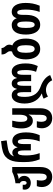

<svg xmlns="http://www.w3.org/2000/svg" viewBox="1362 -2172 1060 3825"><g transform="rotate(-90 1892.5 -260.0)"><path d="M279 250C407 250 477 164 477 13V-547H379C313 -514 236 -491 153 -482V-394C185 -385 199 -356 199 -320C199 -285 187 -260 161 -260C135 -260 123 -281 123 -311C123 -320 124 -329 125 -338H32C28 -324 26 -311 26 -297C26 -228 78 -177 162 -177C239 -177 301 -227 301 -309C301 -357 280 -394 240 -414V-417C278 -422 316 -433 347 -450V4C347 96 326 140 277 140C224 140 207 85 207 33C207 -3 212 -32 218 -57H96C83 -23 78 4 78 44C78 147 144 250 279 250Z M630 0H754C723 -83 708 -169 708 -270C708 -383 721 -435 763 -435C796 -435 808 -398 808 -309V-176H934V-309C934 -398 947 -435 980 -435C1021 -435 1035 -382 1035 -272C1035 -178 1020 -85 988 0H1112C1153 -99 1167 -176 1167 -275C1167 -443 1106 -545 999 -545C936 -545 891 -509 873 -442H869C852 -509 813 -545 766 -545C739 -545 712 -537 693 -511H690C708 -572 742 -601 803 -621C838 -633 940 -649 1008 -658L992 -770C887 -759 823 -746 783 -733C617 -681 576 -539 576 -347V-295C576 -189 589 -104 630 0Z M1450 250C1578 250 1648 162 1648 11V-547H1519V-410C1519 -295 1490 -246 1444 -246C1395 -246 1377 -292 1377 -371C1377 -435 1385 -484 1401 -547H1276C1257 -492 1246 -433 1246 -358C1246 -219 1304 -136 1399 -136C1453 -136 1494 -164 1519 -218H1523C1519 -169 1518 -131 1518 -80V4C1518 96 1497 140 1448 140C1395 140 1378 85 1378 33C1378 -3 1383 -32 1390 -57H1267C1254 -23 1249 4 1249 44C1249 147 1316 250 1450 250Z M2205 250 2309 209C2277 120 2180 54 2086 21C1969 -21 1874 -98 1874 -292C1874 -395 1887 -447 1924 -447C1957 -447 1969 -410 1969 -315V-170H2095V-315C2095 -410 2108 -447 2141 -447C2175 -447 2188 -410 2188 -315V-170H2314V-315C2314 -410 2326 -447 2359 -447C2396 -447 2409 -395 2409 -278C2409 -204 2401 -139 2374 -72L2489 -38C2528 -124 2541 -194 2541 -281C2541 -453 2482 -557 2380 -557C2315 -557 2271 -521 2253 -454H2249C2235 -521 2198 -557 2141 -557C2085 -557 2048 -521 2034 -454H2030C2012 -521 1968 -557 1903 -557C1801 -557 1742 -453 1742 -300C1742 -132 1820 -14 1940 40V44C1908 48 1864 63 1839 80L1882 165C1914 144 1963 125 2014 125C2089 125 2171 169 2205 250Z M2899 -545C2909 -561 2915 -581 2915 -605C2915 -644 2897 -666 2880 -687C2862 -707 2848 -726 2848 -760H2719C2719 -702 2739 -676 2758 -652C2772 -634 2784 -616 2784 -589C2784 -574 2782 -562 2777 -551C2668 -526 2621 -420 2621 -274C2621 -120 2685 10 2828 10C2980 10 3036 -123 3036 -274C3036 -421 2985 -515 2899 -545ZM2829 -100C2776 -100 2753 -159 2753 -273C2753 -391 2776 -447 2829 -447C2883 -447 2904 -390 2904 -274C2904 -158 2883 -100 2829 -100Z M3311 10C3457 10 3508 -123 3508 -268V-320C3508 -410 3520 -447 3556 -447C3597 -447 3614 -394 3614 -278C3614 -184 3599 -85 3567 0H3691C3732 -99 3746 -182 3746 -281C3746 -455 3679 -557 3570 -557C3510 -557 3462 -524 3443 -459H3440C3420 -524 3363 -557 3307 -557C3171 -557 3116 -441 3116 -274C3116 -120 3174 10 3311 10ZM3312 -100C3265 -100 3248 -159 3248 -273C3248 -391 3265 -447 3312 -447C3360 -447 3376 -390 3376 -274C3376 -158 3360 -100 3312 -100Z"/></g></svg>

Font: Noto Sans Georgian ExtraCondensed Bold
Style: Regular
Weight: 700
Width: 2
Designer: Monotype Design Team, Akaki Razmadze
Foundry: Google LLC
Version: Version 2.005